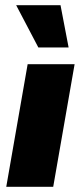

<svg xmlns="http://www.w3.org/2000/svg" viewBox="-20 -716 312 736"><path d="M4 0 86 -470H266L184 0ZM127 -534 42 -696H212L243 -534Z"/></svg>

Font: Gantari Black
Style: Italic
Weight: 900
Italic angle: -10°
Version: Version 1.000